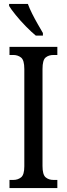

<svg xmlns="http://www.w3.org/2000/svg" viewBox="-20 -951 337 971"><path d="M28 0V-41H47Q70 -41 86.5 -54Q103 -67 103 -110V-602Q103 -647 86.5 -660Q70 -673 47 -673H28V-714H270V-673H251Q226 -673 210.5 -660Q195 -647 195 -602V-111Q195 -68 210.5 -54.5Q226 -41 251 -41H270V0ZM161 -771Q139 -789 111 -817.5Q83 -846 59.5 -875Q36 -904 26 -921V-931H121Q129 -909 142.5 -882Q156 -855 171 -829Q186 -803 197 -784V-771Z"/></svg>

Font: Noto Serif Tamil ExtraCondensed
Style: Regular
Weight: 400
Width: 2
Designer: Indian Type Foundry, Tom Grace, and the Monotype Design Team
Foundry: Monotype Imaging Inc.
Version: Version 2.004; ttfautohint (v1.8.4.7-5d5b)